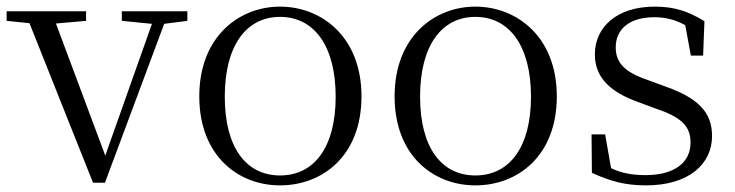

<svg xmlns="http://www.w3.org/2000/svg" viewBox="-28 -546 2220 580"><path d="M340 -483 431 -474 290 -76 141 -475 232 -483V-512H-8V-483L61 -476L253 6H289L468 -474L538 -483V-512H340Z M818 14C945 14 1064 -74 1064 -255C1064 -435 943 -526 818 -526C694 -526 574 -435 574 -255C574 -75 692 14 818 14ZM818 -16C715 -16 651 -101 651 -254C651 -407 715 -495 818 -495C921 -495 986 -407 986 -254C986 -101 921 -16 818 -16Z M1408 14C1535 14 1654 -74 1654 -255C1654 -435 1533 -526 1408 -526C1284 -526 1164 -435 1164 -255C1164 -75 1282 14 1408 14ZM1408 -16C1305 -16 1241 -101 1241 -254C1241 -407 1305 -495 1408 -495C1511 -495 1576 -407 1576 -254C1576 -101 1511 -16 1408 -16Z M1923 14C2056 14 2123 -53 2123 -135C2123 -204 2085 -248 1984 -284L1935 -302C1863 -326 1832 -353 1832 -403C1832 -456 1871 -494 1949 -494C1981 -494 2011 -487 2042 -470L2059 -378H2096L2100 -482C2051 -512 2009 -526 1950 -526C1834 -526 1769 -463 1769 -382C1769 -309 1819 -267 1899 -238L1950 -219C2032 -192 2058 -164 2058 -115C2058 -57 2012 -17 1922 -17C1879 -17 1847 -24 1818 -38L1800 -140H1759L1760 -24C1814 1 1860 14 1923 14Z"/></svg>

Font: Noto Serif CJK HK Light
Style: Regular
Weight: 300
Designer: Ryoko NISHIZUKA 西塚涼子 (kana & ideographs); Frank Grießhammer (Latin, Greek & Cyrillic); Wenlong ZHANG 张文龙 (bopomofo); San
Foundry: Adobe
Version: Version 2.001;hotconv 1.1.0;makeotfexe 2.6.0